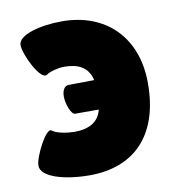

<svg xmlns="http://www.w3.org/2000/svg" viewBox="-65 -569 591 638"><g transform="rotate(-10 230.5 -250.0)"><path d="M36 -456C36 -425 82 -328 106 -344C115 -352 146 -360 165 -360C211 -360 246 -346 257 -299L171 -298C155 -298 148 -281 148 -263C148 -237 162 -200 175 -200H255C244 -155 206 -141 163 -141C143 -141 103 -146 88 -159C72 -172 25 -81 25 -51C25 -12 104 10 188 10C334 10 431 -78 431 -258C431 -416 330 -510 185 -510C111 -510 36 -490 36 -456Z"/></g></svg>

Font: Lilita 2
Style: Regular
Weight: 400
Designer: Juan Montoreano
Foundry: Juan Montoreano
Version: Version 2.001